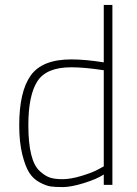

<svg xmlns="http://www.w3.org/2000/svg" viewBox="-20 -750 555 779"><path d="M436 -730V0H401V-42Q372 -23 320 -7Q268 9 235.5 9Q203 9 185.5 6.5Q168 4 142 -9.5Q116 -23 99.5 -48Q83 -73 70.5 -123Q58 -173 58 -242Q58 -378 104.5 -443.5Q151 -509 269 -509Q326 -509 401 -497V-730ZM141 -56Q163 -36 182.5 -29.5Q202 -23 234 -23Q266 -23 309.5 -36Q353 -49 377 -62L401 -75V-465Q323 -477 269 -477Q168 -477 131.5 -420Q95 -363 95 -242Q95 -98 141 -56Z"/></svg>

Font: Titillium Web[RUS by Daymarius]
Style: Regular
Weight: 200
Designer: Cyrillization by Daymarius
Foundry: Cyrillization by Daymarius
Version: Version 1.002 September 11, 2018